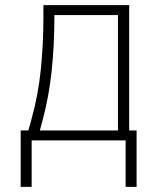

<svg xmlns="http://www.w3.org/2000/svg" viewBox="-20 -550 616 752"><path d="M472 182H515V-39H486V-530H150V-479Q150 -379 140 -279Q130 -179 103 -82L91 -39H61V0H472ZM136 -39 145 -72Q172 -171 182.5 -273.5Q193 -376 193 -479V-491H442V-39ZM61 182H104V0H61Z"/></svg>

Font: Iosevka Sparkle Extralight
Style: Regular
Weight: 200
Designer: Belleve Invis
Foundry: Belleve Invis
Version: Version 4.5.0; ttfautohint (v1.8.3)